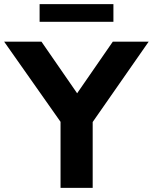

<svg xmlns="http://www.w3.org/2000/svg" viewBox="-54 -906 737 926"><path d="M238 0V-362L270 -273L-34 -705H146L334 -433H302L490 -705H663L362 -273L393 -362V0ZM137 -801V-886H493V-801Z"/></svg>

Font: Nunito Sans 12pt ExtraLight 12pt ExtraBold
Style: Regular
Weight: 800
Version: Version 3.101;gftools[0.9.27]